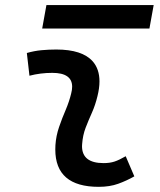

<svg xmlns="http://www.w3.org/2000/svg" viewBox="-20 -721 626 751"><path d="M471.7 -109.9 505.4 -31.2Q475.6 -14.2 442.4 -2.2Q409.2 9.8 366.2 9.8Q196.3 9.8 196.3 -136.2Q196.3 -144.5 196.8 -153.3Q199.2 -189.9 211.2 -224.6Q223.1 -259.3 237.3 -292Q251 -324.7 258.3 -355Q262.2 -369.6 262.2 -381.8Q262.2 -436 184.6 -436Q138.2 -436 95.2 -424.8L85 -513.7Q113.8 -522 142.6 -524.7Q171.4 -527.3 200.2 -527.3Q301.3 -527.3 342.3 -481.4Q369.1 -451.2 369.1 -402.8Q369.1 -376.5 361.3 -345.2Q353 -310.5 339.8 -280.8Q326.2 -250.5 314.9 -221.2Q303.7 -191.9 301.3 -157.7Q300.8 -153.3 300.8 -149.4Q300.8 -83 385.3 -83Q409.7 -83 428 -89.1Q446.3 -95.2 471.7 -109.9ZM145 -609.4 161.6 -701.2H581.1L564.5 -609.4Z"/></svg>

Font: CaskaydiaCove NFP
Style: Italic
Weight: 400
Italic angle: -10°
Designer: Aaron Bell
Foundry: Saja Typeworks
Version: Version 2111.001; VTT 6.35;Nerd Fonts 3.1.1